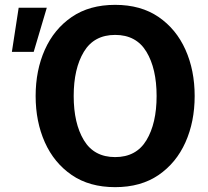

<svg xmlns="http://www.w3.org/2000/svg" viewBox="-20 -760 860 792"><path d="M455 12Q349 12 276 -38Q203 -88 165 -173Q127 -258 127 -364Q127 -470 165 -555Q203 -640 276 -690Q349 -740 455 -740Q561 -740 634 -690Q707 -640 745 -555Q783 -470 783 -364Q783 -258 745 -173Q707 -88 634 -38Q561 12 455 12ZM29 -546 57 -728H173L119 -546ZM455 -112Q542 -112 584 -181.5Q626 -251 626 -364Q626 -477 584 -546.5Q542 -616 455 -616Q368 -616 326 -546.5Q284 -477 284 -364Q284 -251 326 -181.5Q368 -112 455 -112Z"/></svg>

Font: Murecho SemiBold
Style: Regular
Weight: 600
Designer: Neil Summerour
Foundry: Positype
Version: Version 1.010; ttfautohint (v1.8.3)